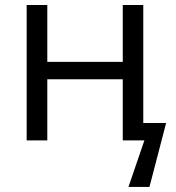

<svg xmlns="http://www.w3.org/2000/svg" viewBox="-20 -555 695 759"><path d="M85.4 0V-535.2H167V-310.5H465.3V-535.2H546.4V-68.8H636.7L570.8 184.1H487.8L550.8 0H465.3V-241.7H167V0Z"/></svg>

Font: Open Sans
Style: Regular
Weight: 400
Designer: Monotype Design Team
Foundry: Monotype Imaging Inc.
Version: Version 3.000; ttfautohint (v1.8.4)